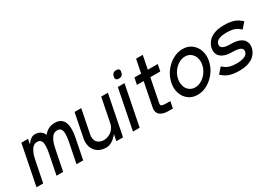

<svg xmlns="http://www.w3.org/2000/svg" viewBox="-1 -1434 3024 2175"><g transform="rotate(-30 1511.0 -346.0)"><path d="M584.5 -529.8Q717.8 -529.8 717.8 -371.6Q717.8 -323.7 705.6 -261.7L653.3 0H565.9L618.2 -261.7Q629.4 -318.8 629.4 -354.5Q629.4 -360.8 628.2 -382.3Q627 -403.8 616 -419.9Q605 -436 590.8 -439.2Q576.7 -442.4 566.9 -442.4Q557.1 -442.4 542 -439.2Q526.9 -436 509.3 -419.9Q491.7 -403.8 474.4 -366.7Q457 -329.6 443.8 -261.7L391.6 0H304.7L356.9 -261.7Q368.2 -318.8 368.2 -354.5Q368.2 -360.8 366.9 -382.3Q365.7 -403.8 354.5 -419.9Q343.3 -436 329.1 -439.2Q314.9 -442.4 305.2 -442.4Q295.4 -442.4 280.3 -439.2Q265.1 -436 247.8 -419.9Q230.5 -403.8 213.1 -366.7Q195.8 -329.6 182.6 -261.7L130.4 0H43L147 -523.4H234.4L221.2 -457.5Q271.5 -529.8 322.8 -529.8Q409.7 -529.8 439 -457.5Q497.6 -529.8 584.5 -529.8Z M1191.4 -523.4H1278.8L1174.8 0H1087.4L1104 -83.5Q1030.8 6.3 955.6 6.3Q892.1 6.3 848.6 -22.5Q805.2 -51.3 787.1 -102.1Q776.4 -131.3 776.4 -166Q776.4 -190.4 781.7 -216.8L842.8 -523.4H930.2L869.1 -216.8Q865.2 -197.3 865.2 -181.2Q865.2 -157.7 875.7 -133.8Q886.2 -109.9 913.3 -95.5Q940.4 -81.1 973.1 -81.1Q1005.4 -81.1 1038.3 -95.5Q1071.3 -109.9 1096.2 -139.9Q1121.1 -169.9 1130.4 -216.8Z M1304.7 0 1408.7 -523.4H1496.1L1392.1 0ZM1497.6 -697.8Q1513.2 -697.8 1522.5 -686.5Q1529.3 -677.7 1529.3 -667Q1529.3 -663.1 1528.3 -658.7L1524.4 -639.6Q1521.5 -623 1507.8 -611.6Q1494.1 -600.1 1478 -600.1H1458.5Q1441.9 -600.1 1433.1 -611.3Q1426.3 -620.1 1426.3 -631.8Q1426.3 -635.7 1426.8 -639.6L1430.7 -658.7Q1434.1 -674.8 1447.8 -686.3Q1461.4 -697.8 1478 -697.8Z M1695.8 -435.5H1607.9L1625.5 -522.9H1713.4L1748 -697.8H1835.4L1800.8 -522.9H1930.7L1913.1 -435.5H1783.2L1722.7 -130.4Q1721.7 -124 1721.7 -118.2Q1721.7 -113.8 1722.7 -106.7Q1723.6 -99.6 1740.7 -93.5Q1757.8 -87.4 1844.2 -87.4L1826.7 0Q1771 0 1749.5 -1.2Q1728 -2.4 1705.3 -8.3Q1682.6 -14.2 1663.8 -28.1Q1645 -42 1636.2 -66.9Q1631.3 -79.6 1631.3 -96.7Q1631.3 -111.8 1635.3 -130.4Z M2239.3 -442.4Q2195.8 -442.4 2155 -418Q2114.3 -393.6 2084.7 -352.5Q2055.2 -311.5 2045.4 -261.7Q2041 -240.2 2041 -220.7Q2041 -194.3 2051.5 -161.9Q2062 -129.4 2093 -105Q2124 -80.6 2167.5 -80.6Q2211.4 -80.6 2252.2 -105Q2293 -129.4 2322.5 -170.7Q2352.1 -211.9 2362.3 -261.7Q2366.7 -282.7 2366.7 -302.7Q2366.7 -329.1 2356 -361.3Q2345.2 -393.6 2314.2 -418Q2283.2 -442.4 2239.3 -442.4ZM2149.9 6.3Q2082.5 6.3 2033.9 -29.8Q1985.4 -65.9 1964.4 -127Q1951.7 -162.6 1951.7 -202.6Q1951.7 -231 1958 -261.7Q1972.7 -335.4 2017.8 -396.5Q2063 -457.5 2126.2 -493.7Q2189.5 -529.8 2256.8 -529.8Q2324.7 -529.8 2373.3 -493.7Q2421.9 -457.5 2443.4 -396.5Q2455.6 -360.4 2455.6 -320.3Q2455.6 -292 2449.7 -261.7Q2434.6 -187.5 2389.4 -126.7Q2344.2 -65.9 2281 -29.8Q2217.8 6.3 2149.9 6.3Z M2755.4 -305.2Q2830.1 -305.2 2870.8 -287.8Q2911.6 -270.5 2928.5 -244.9Q2945.3 -219.2 2947.3 -193.4Q2947.8 -185.5 2947.8 -178.2Q2947.8 -161.6 2945.3 -149.4Q2941.9 -131.8 2929.7 -105.7Q2917.5 -79.6 2890.6 -54Q2863.8 -28.3 2815.9 -11Q2768.1 6.3 2693.4 6.3Q2565.9 6.3 2502.4 -45.9L2471.2 -70.3L2534.7 -142.6L2565.9 -118.2Q2611.3 -80.6 2710.9 -80.6Q2741.2 -80.6 2773.2 -85.9Q2805.2 -91.3 2828.6 -106.2Q2852.1 -121.1 2857.9 -149.4Q2859.4 -156.2 2859.4 -162.1Q2859.4 -181.2 2843.8 -194.1Q2828.1 -207 2798.3 -212.4Q2768.6 -217.8 2738.3 -217.8Q2663.6 -217.8 2622.8 -235.4Q2582 -252.9 2565.2 -278.3Q2548.3 -303.7 2546.4 -330.1Q2545.9 -337.9 2545.9 -344.7Q2545.9 -361.3 2548.3 -373.5Q2551.8 -391.1 2564 -417.5Q2576.2 -443.8 2603 -469.2Q2629.9 -494.6 2677.7 -512Q2725.6 -529.3 2800.3 -529.3Q2927.7 -529.3 2991.2 -477.1L3022.5 -452.6L2959 -380.4L2927.7 -404.8Q2882.8 -442.4 2782.7 -442.4Q2649.9 -442.4 2635.7 -373.5Q2634.8 -367.2 2634.8 -361.8Q2634.8 -305.7 2755.4 -305.2Z"/></g></svg>

Font: Qaz
Style: Italic
Weight: 400
Italic angle: -11.25°
Designer: GGBotNet
Foundry: f0n7
Version: 0.70